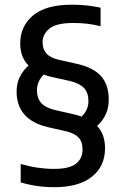

<svg xmlns="http://www.w3.org/2000/svg" viewBox="-20 -768 521 798"><path d="M205.5 10Q132 10 66 -10V-86.5Q102.5 -76 136.8 -71Q171 -66 205 -66Q267.5 -66 295.2 -87.2Q323 -108.5 323 -146.5Q323 -179.5 306.2 -196.8Q289.5 -214 254.5 -222.5L177 -240Q49 -271 49 -388Q49 -421 62.2 -448Q75.5 -475 98.5 -495.5Q64 -530.5 64 -587.5Q64 -658.5 117 -703.5Q170 -748.5 279.5 -748.5Q312 -748.5 341.5 -745.2Q371 -742 398 -736V-659Q368 -666.5 341.2 -669.5Q314.5 -672.5 285.5 -672.5Q213.5 -672.5 185.2 -649Q157 -625.5 157 -592.5Q157 -563.5 172.8 -545.8Q188.5 -528 224 -519.5L302.5 -502Q370.5 -486 401.2 -450.2Q432 -414.5 432 -353.5Q432 -319 419 -291.8Q406 -264.5 383.5 -244.5Q416.5 -210.5 416.5 -152Q416.5 -77 362 -33.5Q307.5 10 205.5 10ZM284.5 -293.5Q303.5 -289 319 -283.5Q347.5 -310 347.5 -348Q347.5 -382.5 329.5 -401.8Q311.5 -421 272.5 -431L195 -448Q177 -452.5 161.5 -458Q133.5 -429.5 133.5 -392.5Q133.5 -361 150.5 -341Q167.5 -321 207 -311Z"/></svg>

Font: Encode Sans SemiCondensed SemiCondensed Medium
Style: Regular
Weight: 500
Width: 4
Designer: Multiple Designers
Foundry: Impallari Type
Version: Version 3.000; ttfautohint (v1.8.3) -l 8 -r 50 -G 200 -x 14 